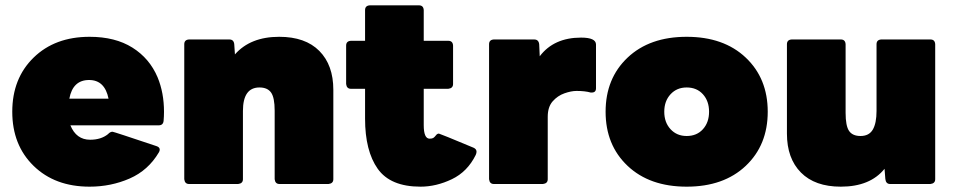

<svg xmlns="http://www.w3.org/2000/svg" viewBox="-20 -690 3577 720"><path d="M316 10Q186 10 106 -68Q26 -146 26 -271Q26 -396 106 -474Q186 -552 316 -552Q412 -552 476.5 -511.5Q541 -471 571 -400Q595 -342 595 -271Q595 -254 593.5 -237Q592 -220 575 -220H244Q266 -166 318 -166Q359 -166 385 -187Q393 -196 402 -196Q406 -196 567 -142Q579 -138 579 -129Q579 -124 576 -119Q536 -51 466 -20.5Q396 10 316 10ZM387 -320Q373 -390 314 -390Q253 -390 240 -320Z M1212 0H1028Q1012 0 1010 -18V-275Q1010 -324 996.5 -343Q983 -362 953 -362Q891 -362 891 -274V-18Q891 -2 873 0H689Q673 0 671 -18V-524Q671 -541 689 -542H840Q857 -542 858.5 -523.5Q860 -505 861 -486Q919 -552 1027 -552Q1125 -552 1177.5 -499Q1230 -446 1230 -353V-18Q1230 -2 1212 0Z M1557 10Q1444 10 1396.5 -57Q1349 -124 1349 -245V-357H1296Q1280 -357 1278 -375V-519Q1278 -536 1296 -537H1349V-652Q1349 -669 1367 -670H1551Q1568 -670 1569 -652V-537H1661Q1678 -537 1679 -519V-375Q1679 -359 1661 -357H1569V-221Q1569 -170 1591 -170Q1600 -170 1604.5 -172.5Q1609 -175 1616 -184Q1620 -189 1626 -189Q1629 -189 1756 -136Q1767 -131 1767 -121Q1767 -116 1764 -109Q1733 -46 1674.5 -18Q1616 10 1557 10Z M2016 0H1832Q1816 0 1814 -18V-524Q1814 -541 1832 -542H1983Q2000 -542 2002 -524L2004 -479Q2057 -549 2159 -549Q2215 -549 2215 -523V-359Q2215 -343 2199 -343H2195Q2174 -349 2142 -349Q2122 -349 2096.5 -340Q2071 -331 2052.5 -310Q2034 -289 2034 -252V-18Q2034 -2 2016 0Z M2555 10Q2416 10 2333.5 -68Q2251 -146 2251 -271Q2251 -396 2333.5 -474Q2416 -552 2555 -552Q2694 -552 2776.5 -474Q2859 -396 2859 -271Q2859 -146 2776.5 -68Q2694 10 2555 10ZM2555 -180Q2593 -180 2616 -205.5Q2639 -231 2639 -271Q2639 -311 2616 -336.5Q2593 -362 2555 -362Q2518 -362 2494.5 -336.5Q2471 -311 2471 -271Q2471 -231 2494.5 -205.5Q2518 -180 2555 -180Z M3133 10Q3036 10 2983.5 -43Q2931 -96 2931 -189V-524Q2931 -541 2949 -542H3133Q3150 -542 3151 -524V-267Q3151 -218 3164 -199Q3177 -180 3207 -180Q3239 -180 3253 -204Q3267 -228 3267 -274V-524Q3267 -541 3285 -542H3469Q3486 -542 3487 -524V-18Q3487 -2 3469 0H3318Q3302 0 3300 -19Q3298 -38 3297 -57Q3243 10 3133 10Z"/></svg>

Font: YamahaIndonesia935. App Black
Style: Regular
Weight: 900
Designer: Dalton Maag Ltd
Foundry: Dalton Maag Ltd
Version: Version 1.002; January 01, 2024; Regular/Italic